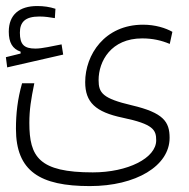

<svg xmlns="http://www.w3.org/2000/svg" viewBox="-27 -464 633 643"><path d="M273.9 159.2C428.2 159.2 541 91.8 541 -2.4C541 -56.2 520.5 -86.4 414.6 -111.3C316.4 -134.3 303.2 -152.8 303.2 -195.8C303.2 -258.8 344.7 -335.4 449.2 -335.4C484.4 -335.4 513.7 -328.6 541.5 -316.9L550.3 -357.4C527.8 -370.1 493.2 -381.3 452.1 -381.3C323.2 -381.3 258.3 -280.3 258.3 -189C258.3 -121.6 292.5 -88.9 383.8 -69.8C486.8 -48.3 496.1 -28.8 496.1 5.9C496.1 65.4 400.9 113.3 283.7 113.3C103.5 113.3 71.3 61.5 71.3 -52.2C71.3 -96.7 76.7 -130.4 87.9 -185.1H46.9C31.7 -131.8 26.4 -83 26.4 -32.7C26.4 109.9 107.4 159.2 273.9 159.2ZM-2.9 -238.3 184.6 -281.2 179.2 -315.4C147.9 -309.6 114.7 -301.3 91.8 -301.3C53.7 -301.3 39.6 -314.9 39.6 -354.5C39.6 -389.6 56.6 -408.7 105 -408.7C126 -408.7 139.6 -405.8 156.7 -403.3L158.7 -434.6C139.2 -440.9 119.6 -443.8 97.7 -443.8C37.6 -443.8 2.4 -414.6 2.4 -357.9C2.4 -321.8 14.6 -300.3 42 -291V-284.7L-7.3 -272.5Z"/></svg>

Font: Cascadia Mono PL ExtraLight
Style: Regular
Weight: 200
Monospace: yes
Designer: Aaron Bell
Foundry: Saja Typeworks
Version: Version 2404.023